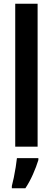

<svg xmlns="http://www.w3.org/2000/svg" viewBox="-20 -780 281 1021"><path d="M180 0H61V-760H180ZM184 61V71Q173 107 155 147.5Q137 188 115 221H43V209Q48 191 53.5 164Q59 137 63.5 109Q68 81 70 61Z"/></svg>

Font: Avrile Sans Condensed SemiBold
Style: Regular
Weight: 600
Width: 3
Designer: Monotype Design Team
Foundry: Monotype Imaging Inc.
Version: Version 2.001;September 10, 2019;FontCreator 11.5.0.2425 64-